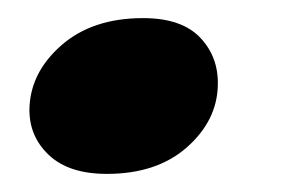

<svg xmlns="http://www.w3.org/2000/svg" viewBox="-20 -182 317 212"><path d="M98 10Q56 10 34 -10.8Q12 -31.5 12.5 -62Q13.5 -102 47.8 -132Q82 -162 138 -162Q180.5 -162 201 -140.5Q221.5 -119 220.5 -87.5Q219.5 -48.5 186.2 -19.2Q153 10 98 10Z"/></svg>

Font: Fraunces 72pt S050
Style: Bold Italic
Weight: 700
Italic angle: -16°
Version: Version 1.000; ttfautohint (v1.8.3)